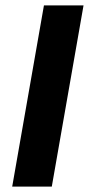

<svg xmlns="http://www.w3.org/2000/svg" viewBox="-20 -688 328 708"><path d="M25 0 142 -668H288L171 0Z"/></svg>

Font: Gantari
Style: Bold Italic
Weight: 700
Italic angle: -10°
Designer: Anugrah Pasau
Foundry: Lafontype
Version: Version 1.000; ttfautohint (v1.8.4.7-5d5b)